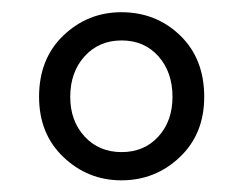

<svg xmlns="http://www.w3.org/2000/svg" viewBox="-20 -783 402 319"><path d="M181.6 -483.4Q126 -483.4 85.4 -522Q44.9 -560.5 44.9 -622.1Q44.9 -685.5 85.4 -724.1Q126 -762.7 181.6 -762.7Q239.3 -762.7 279.3 -724.1Q319.3 -685.5 319.3 -622.1Q319.3 -560.5 278.8 -522Q238.3 -483.4 181.6 -483.4ZM266.6 -622.1Q266.6 -663.1 243.2 -689.5Q219.7 -715.8 182.1 -715.8Q144.5 -715.8 120.6 -689.5Q96.7 -663.1 96.7 -622.1Q96.7 -582 120.6 -556.2Q144.5 -530.3 182.1 -530.3Q219.7 -530.3 243.2 -556.2Q266.6 -582 266.6 -622.1Z"/></svg>

Font: Gen Jyuu Gothic Normal
Style: Regular
Weight: 300
Designer: [Source Han Sans]
Ryoko NISHIZUKA  (kana & ideographs); Paul D. Hunt (Latin, Greek & Cyrillic); Wenlong ZHANG  (bopomofo
Version: Version 1.002.20150607